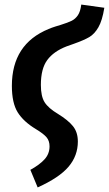

<svg xmlns="http://www.w3.org/2000/svg" viewBox="-20 -602 477 841"><path d="M113 142Q153 120 175 96Q197 72 197 39Q197 15 184 -0.5Q171 -16 138 -36Q83 -69 57.5 -110Q32 -151 32 -226Q32 -409 193 -475Q207 -481 223 -486Q239 -491 246 -493Q278 -503 294 -511Q310 -519 321 -535Q332 -551 336 -582L437 -568Q428 -512 411 -482.5Q394 -453 371 -439.5Q348 -426 303 -410L272 -399Q215 -377 187 -339Q159 -301 159 -230Q159 -180 175.5 -154Q192 -128 234 -103Q278 -76 299.5 -49.5Q321 -23 321 18Q321 80 280.5 128Q240 176 145 219Z"/></svg>

Font: Fira Sans Extra Condensed Medium
Style: Italic
Weight: 500
Width: 3
Italic angle: -8°
Designer: Carrois Corporate & Edenspiekermann AG
Foundry: Carrois Corporate GbR & Edenspiekermann AG
Version: Version 4.203